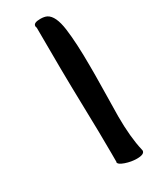

<svg xmlns="http://www.w3.org/2000/svg" viewBox="-182 -748 621 779"><g transform="rotate(-30 128.5 -359.0)"><path d="M249 -38.1Q249 -37.1 249.5 -35.6Q250 -34.2 250 -33.2Q250 -15.6 213.9 -15.6Q187.5 -15.6 160.6 -24.9Q133.8 -34.2 133.8 -44.9L134.8 -45.9Q134.8 -46.9 134.8 -47.9V-85.9Q134.8 -173.8 130.9 -323.7Q127 -473.6 127 -679.7Q125 -682.6 125 -687.5Q125 -703.1 157.2 -703.1Q175.8 -703.1 187.5 -697.3Q217.8 -681.6 227.1 -612.8Q236.3 -543.9 236.3 -437.5V-392.6Q236.3 -356.4 234.9 -293.9Q233.4 -231.4 233.4 -203.1Q233.4 -104.5 249 -38.1Z"/></g></svg>

Font: Essays1743
Style: Italic
Weight: 500
Italic angle: -10°
Designer: Based on the typeface in a 1743 English translation of the essays of Montaigne.  PostScript/TrueType font designed by Jo
Version: Version 002.100